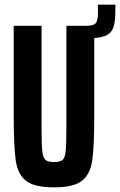

<svg xmlns="http://www.w3.org/2000/svg" viewBox="-20 -799 517 827"><path d="M477 -779V-759Q477 -712 470.5 -687.5Q464 -663 445 -650.5Q426 -638 386 -635V-303Q386 -166 377 -106.5Q368 -47 332 -19.5Q296 8 213 8Q129 8 93 -19.5Q57 -47 48 -106.5Q39 -166 39 -303V-688H159V-256Q159 -178 162 -149Q165 -120 175.5 -110.5Q186 -101 213 -101Q240 -101 250 -110.5Q260 -120 263 -149Q266 -178 266 -256V-688H354Q384 -688 393 -700Q402 -712 402 -744V-779Z"/></svg>

Font: Saira ExtraCondensed
Style: Bold
Weight: 700
Width: 2
Designer: Hector Gatti with collaboration of the Omnibus-Type team
Foundry: Omnibus-Type
Version: Version 0.072; ttfautohint (v1.8)